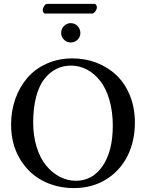

<svg xmlns="http://www.w3.org/2000/svg" viewBox="-20 -959 751 989"><path d="M345.2 -621.1Q305.2 -621.1 271 -604.2Q236.8 -587.4 209.5 -553.5Q182.1 -519.5 166.5 -461.7Q150.9 -403.8 150.9 -328.1Q150.9 -258.8 168.9 -201.2Q187 -143.6 217.8 -106.2Q248.5 -68.8 288.1 -48.3Q327.6 -27.8 371.1 -27.8Q456.5 -27.8 508.8 -104.2Q561 -180.7 561 -311Q561 -384.3 543.7 -443.8Q526.4 -503.4 496.6 -541.7Q466.8 -580.1 428 -600.6Q389.2 -621.1 345.2 -621.1ZM674.8 -327.1Q674.8 -232.4 637 -156.2Q599.1 -80.1 527.1 -35.2Q455.1 9.8 360.8 9.8Q271.5 9.8 198.7 -28.6Q126 -66.9 81.5 -142.3Q37.1 -217.8 37.1 -317.9Q37.1 -387.2 58.8 -449Q80.6 -510.7 120.4 -557.4Q160.2 -604 220.5 -631.1Q280.8 -658.2 353 -658.2Q419.9 -658.2 478.5 -635.3Q537.1 -612.3 580.8 -570.6Q624.5 -528.8 649.7 -465.8Q674.8 -402.8 674.8 -327.1ZM454.1 -889.2H212.9Q207 -889.2 203.6 -895Q200.2 -900.9 200.2 -907.2Q200.2 -917 207.3 -928Q214.4 -939 223.1 -939H464.8Q471.7 -939 475.3 -933.3Q479 -927.7 479 -921.9Q479 -911.6 471.2 -900.4Q463.4 -889.2 454.1 -889.2ZM294.9 -789.1Q294.9 -810.1 309.6 -825Q324.2 -839.8 344.2 -839.8Q365.2 -839.8 379.6 -825Q394 -810.1 394 -789.1Q394 -769 379.6 -754.6Q365.2 -740.2 344.2 -740.2Q324.2 -740.2 309.6 -754.6Q294.9 -769 294.9 -789.1Z"/></svg>

Font: Common Serif Medium
Style: Regular
Weight: 500
Designer: Philipp H. Poll, Khaled Hosny
Foundry: Stefan Peev, Context Ltd.
Version: Version 1.026